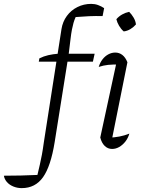

<svg xmlns="http://www.w3.org/2000/svg" viewBox="-129 -762 728 990"><path d="M-17 208Q-40 208 -60.5 199.5Q-81 191 -93.5 176.5Q-106 162 -109 144Q-63 144 -21.5 143Q20 142 64 140Q71 110 76.5 86.5Q82 63 87 36Q92 9 97 -28L188 -612Q194 -650 215.5 -679.5Q237 -709 270 -725.5Q303 -742 341 -742Q360 -742 376.5 -736Q393 -730 408 -720L400 -679Q365 -680 330.5 -678.5Q296 -677 261 -674Q254 -658 250 -644Q246 -630 242 -610Q238 -590 234.5 -559.5Q231 -529 225 -482L153 -30Q133 95 93 151.5Q53 208 -17 208ZM71 -444 74 -461Q96 -472 120 -477.5Q144 -483 171 -485H359L350 -444ZM444 -23 431 -52Q460 -53 486.5 -58Q513 -63 538 -73Q531 -49 517 -31.5Q503 -14 485.5 -4Q468 6 449 6Q427 6 411 -9.5Q395 -25 388 -53L476 -460L487 -429Q452 -430 428.5 -427.5Q405 -425 380 -417Q387 -440 400 -456.5Q413 -473 430 -482Q447 -491 465 -491Q486 -491 502 -478.5Q518 -466 528 -441ZM537 -701Q550 -688 560 -671Q570 -654 572 -636Q560 -622 543.5 -612Q527 -602 509 -600Q495 -612 485 -629Q475 -646 471 -663Q484 -678 501 -687.5Q518 -697 537 -701Z"/></svg>

Font: Piazzolla 8pt ExtraLight
Style: Italic
Weight: 250
Italic angle: -11.3°
Designer: Juan Pablo del Peral
Foundry: Huerta Tipografica
Version: Version 2.001